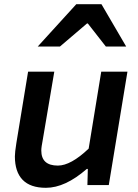

<svg xmlns="http://www.w3.org/2000/svg" viewBox="-20 -883 657 916"><path d="M51 -137Q51 -156 58 -200L114 -541H239L184 -216Q181 -200 179 -187Q177 -174 177 -165Q177 -93 256 -93Q318 -93 403 -174L463 -541H588L499 0H397L399 -77H394Q291 13 199 13Q125 13 88 -25Q51 -63 51 -137ZM344 -863H464L582 -661H485L399 -771H395L266 -661H160Z"/></svg>

Font: Nebula Sans Semibold
Style: Regular
Weight: 600
Italic angle: -9°
Designer: Paul D. Hunt for Adobe (as Source Sans)
Foundry: Nebula Entertainment & Broadcasting LLC
Version: Version 1.010